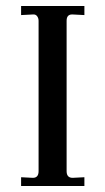

<svg xmlns="http://www.w3.org/2000/svg" viewBox="-20 -617 350 637"><path d="M50 0V-29L89 -27Q108 -27 108 -49V-548Q108 -557 103 -563.5Q98 -570 89 -569L50 -567V-597H260V-567L221 -569H219Q201 -569 201 -548V-49Q201 -27 221 -27L260 -29V0Z"/></svg>

Font: UnnaRegular
Style: Regular
Weight: 400
Designer: Jorge de Buen Unna
Foundry: Omnibus-Type
Version: Version 2.008;hotconv 1.0.109;makeotfexe 2.5.65596